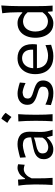

<svg xmlns="http://www.w3.org/2000/svg" viewBox="1036 -1865 841 2953"><g transform="rotate(-90 1456.5 -388.5)"><path d="M87.9 0Q91.8 -58.1 93.8 -112.3Q95.7 -166.5 95.7 -231.9V-284.7Q95.7 -342.8 91.6 -404.3Q87.4 -465.8 77.6 -526.4L170.4 -532.2L178.7 -424.3H188Q227.1 -492.7 271.2 -516.1Q315.4 -539.6 349.6 -539.6Q363.8 -539.6 378.7 -537.4Q393.6 -535.2 407.2 -529.8L398.9 -429.2Q382.3 -435.1 364.7 -439.2Q347.2 -443.4 333 -443.4Q314.9 -443.4 290.8 -435.3Q266.6 -427.2 240.2 -401.4Q213.9 -375.5 189.9 -321.8V-227.5Q189.9 -165.5 191.7 -111.8Q193.4 -58.1 197.8 0Z M638.2 11.2Q563.5 11.2 523.9 -30.3Q484.4 -71.8 484.4 -134.3Q484.4 -177.7 500.5 -206.5Q516.6 -235.4 542.2 -252.9Q567.9 -270.5 596.7 -280.5Q625.5 -290.5 650.9 -295.4L819.8 -330.1Q821.8 -383.8 806.2 -411.1Q790.5 -438.5 762.2 -448Q733.9 -457.5 697.3 -457.5Q683.1 -457.5 653.8 -452.4Q624.5 -447.3 587.6 -437Q550.8 -426.8 513.2 -411.6L508.3 -500Q533.2 -506.8 568.8 -516.1Q604.5 -525.4 643.6 -532.5Q682.6 -539.6 717.8 -539.6Q805.2 -539.6 856.4 -495.6Q907.7 -451.7 907.7 -354Q907.7 -330.1 906 -293.7Q904.3 -257.3 904.3 -224.1V-162.6Q904.3 -127 913.1 -86.7Q921.9 -46.4 938 0H845.2L823.2 -83.5H814.5Q783.2 -43 734.6 -15.9Q686 11.2 638.2 11.2ZM672.4 -66.9Q693.8 -66.9 721.2 -76.7Q748.5 -86.4 774.4 -106.4Q800.3 -126.5 816.9 -156.7L817.9 -288.6Q809.6 -284.2 796.4 -278.8Q783.2 -273.4 757.6 -266.6Q731.9 -259.8 686.5 -250.5Q641.6 -241.7 607.7 -220.9Q573.7 -200.2 573.7 -154.8Q573.7 -107.4 602.1 -87.2Q630.4 -66.9 672.4 -66.9Z M1106.9 -787.9Q1148.8 -771.8 1197.7 -723.4Q1182.1 -700.9 1166.2 -678.6Q1150.4 -656.3 1133.2 -633.2Q1092.4 -669.7 1043 -696.6Q1059.6 -720.2 1075.2 -742.2Q1090.8 -764.3 1106.9 -787.9ZM1067.4 0Q1071.3 -58.1 1073 -112.3Q1074.7 -166.5 1074.7 -231.9V-284.7Q1074.7 -356 1072.3 -412.4Q1069.8 -468.8 1065.4 -526.4L1177.2 -529.8Q1172.9 -470.7 1170.7 -414.1Q1168.5 -357.4 1168.5 -284.7V-231.9Q1168.5 -166.5 1170.4 -112.3Q1172.4 -58.1 1176.8 0Z M1500 11.7Q1441.9 11.7 1395.3 -1.7Q1348.6 -15.1 1316.9 -25.9L1324.2 -110.8Q1368.2 -89.4 1413.1 -75.9Q1458 -62.5 1495.1 -62.5Q1523.4 -64 1547.4 -71.5Q1571.3 -79.1 1585.7 -97.9Q1600.1 -116.7 1600.1 -151.9Q1600.1 -175.3 1587.4 -189.7Q1574.7 -204.1 1545.4 -215.6Q1516.1 -227.1 1465.8 -241.2Q1401.9 -259.8 1361.3 -292.2Q1320.8 -324.7 1320.8 -389.6Q1320.8 -456.5 1366.5 -497.8Q1412.1 -539.1 1494.1 -539.1Q1522.5 -539.1 1554 -533Q1585.4 -526.9 1614.5 -518.8Q1643.6 -510.7 1663.6 -503.9L1656.2 -416Q1608.4 -439 1568.8 -450.2Q1529.3 -461.4 1510.3 -461.4Q1492.2 -460.4 1470.5 -454.6Q1448.7 -448.7 1433.1 -432.1Q1417.5 -415.5 1417.5 -382.3Q1417.5 -348.1 1442.4 -329.8Q1467.3 -311.5 1527.8 -294.4Q1581.1 -278.8 1618.4 -261.5Q1655.8 -244.1 1675.5 -217Q1695.3 -189.9 1695.3 -145Q1695.3 -101.6 1675 -65.9Q1654.8 -30.3 1611.8 -9.3Q1568.8 11.7 1500 11.7Z M2070.3 11.7Q1975.1 11.7 1913.6 -24.2Q1852.1 -60.1 1822.3 -122.8Q1792.5 -185.5 1792.5 -266.1Q1792.5 -345.7 1821.8 -407.5Q1851.1 -469.2 1906 -504.4Q1960.9 -539.6 2037.6 -539.6Q2138.2 -539.6 2196 -481.4Q2253.9 -423.3 2253.9 -312Q2253.9 -272.5 2249 -241.2H1884.3Q1889.6 -161.6 1937.3 -115.7Q1984.9 -69.8 2080.1 -69.8Q2111.8 -69.8 2155 -80.8Q2198.2 -91.8 2239.7 -109.9L2244.1 -22.9Q2212.9 -13.2 2168.2 -0.7Q2123.5 11.7 2070.3 11.7ZM2168.9 -299.8Q2173.3 -381.3 2139.4 -424.6Q2105.5 -467.8 2039.1 -469.7Q1969.7 -467.8 1929 -421.1Q1888.2 -374.5 1883.8 -297.9Z M2575.7 11.7Q2501 11.7 2451.2 -26.6Q2401.4 -64.9 2376.7 -127.9Q2352.1 -190.9 2352.1 -264.6Q2352.1 -342.8 2378.4 -405Q2404.8 -467.3 2455.3 -503.4Q2505.9 -539.6 2577.6 -539.6Q2627 -539.6 2667 -517.6Q2707 -495.6 2735.4 -466.8H2744.6V-523.9Q2744.6 -590.3 2741 -652.3Q2737.3 -714.4 2729 -774.4L2849.1 -789.1Q2844.2 -725.1 2841.6 -659.7Q2838.9 -594.2 2838.9 -523.9V-231.9Q2838.9 -166.5 2840.6 -112.3Q2842.3 -58.1 2846.7 0H2758.3L2752 -72.8H2743.7Q2665 11.7 2575.7 11.7ZM2605.5 -71.8Q2686.5 -73.2 2744.6 -155.3V-384.3Q2715.3 -419.4 2678.5 -437Q2641.6 -454.6 2606.9 -455.1Q2553.2 -453.6 2518.1 -428Q2482.9 -402.3 2465.6 -359.6Q2448.2 -316.9 2448.2 -264.2Q2448.2 -214.4 2464.6 -170.9Q2481 -127.4 2515.9 -100.3Q2550.8 -73.2 2605.5 -71.8Z"/></g></svg>

Font: Pinar DS1 Medium
Style: Regular
Weight: 500
Designer: Amin Abedi
Version: Version 3.000